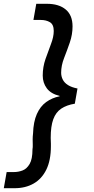

<svg xmlns="http://www.w3.org/2000/svg" viewBox="-36 -831 495 1011"><path d="M211 -811Q274 -811 310 -781Q346 -751 346 -692Q346 -649 331.5 -607Q317 -565 301.5 -525.5Q286 -486 286 -448Q286 -429 294.5 -412Q303 -395 322 -383Q341 -371 372 -365L358 -285Q315 -278 286.5 -259Q258 -240 244.5 -203Q231 -166 231 -105Q231 -97 231.5 -89.5Q232 -82 232 -75Q232 -68 232 -61Q232 13 208 62Q184 111 141 135.5Q98 160 41 160H-16L-1 75H37Q61 75 83 66.5Q105 58 120 32.5Q135 7 135 -44Q137 -56 136.5 -69Q136 -82 136 -97Q136 -112 138 -128Q140 -190 158 -230.5Q176 -271 207 -293.5Q238 -316 278 -324V-326Q232 -337 210.5 -366Q189 -395 189 -433Q189 -478 203.5 -520Q218 -562 232.5 -599.5Q247 -637 247 -668Q247 -702 227 -714Q207 -726 178 -726H140L155 -811Z"/></svg>

Font: DM Sans 24pt Medium
Style: Italic
Weight: 500
Italic angle: -10°
Designer: Colophon Foundry, Jonny Pinhorn
Foundry: Colophon Foundry
Version: Version 4.004;gftools[0.9.30]